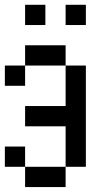

<svg xmlns="http://www.w3.org/2000/svg" viewBox="-20 -853 457 790"><path d="M0 -166.7V-250H83.3V-166.7ZM0 -500V-583.3H83.3V-500ZM166.7 -833.3V-750H83.3V-833.3ZM333.3 -166.7H250V-333.3H83.3V-416.7H250V-583.3H333.3ZM333.3 -833.3V-750H250V-833.3ZM83.3 -166.7H250V-83.3H83.3ZM83.3 -583.3V-666.7H250V-583.3Z"/></svg>

Font: Galmuri11 Condensed
Style: Regular
Weight: 400
Width: 3
Designer: Lee Minseo (quiple)
Version: Version 2.399;hotconv 1.1.1;makeotfexe 2.6.0 DEVELOPMENT